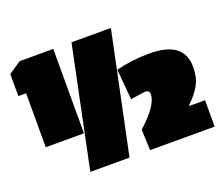

<svg xmlns="http://www.w3.org/2000/svg" viewBox="-106 -776 1076 930"><g transform="rotate(-20 432.0 -310.5)"><path d="M544 -621 414 0H212L341 -621ZM247 -186H50V-464H10V-578L74 -621H247ZM677 -441Q854 -441 854 -308Q854 -255 834.5 -218Q815 -181 772 -140V-136H853V0H520L516 -107Q616 -197 616 -253Q616 -274 595 -274Q584 -274 518 -263L504 -420Q585 -441 677 -441Z"/></g></svg>

Font: Passion One Black
Style: Regular
Weight: 900
Designer: Alejandro Lo Celso
Foundry: Fontstage
Version: Version 1.002